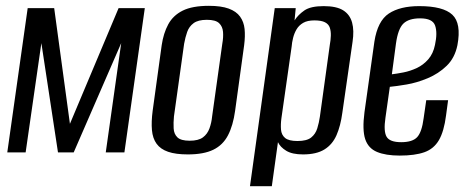

<svg xmlns="http://www.w3.org/2000/svg" viewBox="-20 -523 1601 659"><path d="M5 0 75 -495H166L220 -98L387 -495H477L407 0H343L396 -375L233 0H179L122 -375L68 0Z M625 7Q583 7 557 -2Q531 -11 517.5 -29.5Q504 -48 501.5 -76.5Q499 -105 504 -143L535 -368Q541 -409 557.5 -439.5Q574 -470 607 -486.5Q640 -503 697 -503Q739 -503 765 -493.5Q791 -484 804 -466Q817 -448 819.5 -423.5Q822 -399 818 -368L787 -143Q780 -92 762.5 -58.5Q745 -25 712 -9Q679 7 625 7ZM631 -40Q661 -40 676.5 -51.5Q692 -63 699 -82.5Q706 -102 708 -123L743 -373Q747 -395 745.5 -413.5Q744 -432 732 -443.5Q720 -455 690 -455Q660 -455 644.5 -443.5Q629 -432 622.5 -413.5Q616 -395 612 -373L577 -123Q575 -102 576 -82.5Q577 -63 589 -51.5Q601 -40 631 -40Z M838 116 923 -495H995L991 -453Q1003 -472 1024.5 -487Q1046 -502 1091 -502Q1135 -502 1158 -487.5Q1181 -473 1188.5 -445.5Q1196 -418 1190 -379L1155 -136Q1149 -91 1135 -59Q1121 -27 1093.5 -10Q1066 7 1020 7Q983 7 962.5 -5.5Q942 -18 934 -35L913 116ZM1001 -39Q1033 -39 1048 -51Q1063 -63 1069 -82.5Q1075 -102 1078 -123L1112 -369Q1115 -385 1115.5 -400.5Q1116 -416 1112 -428Q1108 -440 1095.5 -446.5Q1083 -453 1059 -453Q1035 -453 1020.5 -444.5Q1006 -436 998 -422.5Q990 -409 986 -393Q982 -377 981 -363L946 -118Q943 -96 944.5 -78Q946 -60 958.5 -49.5Q971 -39 1001 -39Z M1352 11Q1304 11 1274 -1.5Q1244 -14 1233.5 -45.5Q1223 -77 1231 -138L1265 -380Q1276 -451 1314.5 -476.5Q1353 -502 1419 -502Q1501 -502 1532.5 -472.5Q1564 -443 1550 -368Q1541 -324 1513 -297Q1485 -270 1448 -254.5Q1411 -239 1375.5 -233Q1340 -227 1318 -225L1303 -119Q1296 -72 1307 -53.5Q1318 -35 1357 -35Q1396 -35 1412 -52.5Q1428 -70 1434 -117L1443 -179H1518L1511 -127Q1504 -72 1486.5 -42Q1469 -12 1436.5 -0.5Q1404 11 1352 11ZM1325 -268Q1342 -270 1365 -274.5Q1388 -279 1410.5 -289.5Q1433 -300 1450 -319.5Q1467 -339 1473 -369Q1482 -410 1473.5 -435Q1465 -460 1422 -460Q1383 -460 1364.5 -442Q1346 -424 1339 -373Z"/></svg>

Font: Alumni Sans Medium
Style: Italic
Weight: 500
Italic angle: -8°
Designer: Robert E. Leuschke
Foundry: Robert E. Leuschke
Version: Version 1.016